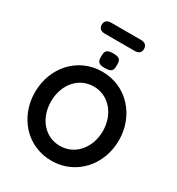

<svg xmlns="http://www.w3.org/2000/svg" viewBox="-238 -1187 1243 1346"><g transform="rotate(30 383.5 -514.0)"><path d="M383 -710C185 -710 44 -549 44 -350C44 -151 185 10 383 10C581 10 723 -151 723 -350C723 -549 581 -710 383 -710ZM383 -110C259 -110 174 -215 174 -350C174 -485 259 -590 383 -590C506 -590 593 -484 593 -350C593 -216 506 -110 383 -110ZM447 -790V-809C447 -847 431 -859 383 -859C341 -859 321 -847 321 -809V-790C321 -753 338 -740 382 -740C428 -740 447 -751 447 -790ZM505 -949C538 -949 555 -965 555 -994C555 -1022 537 -1038 505 -1038H263C231 -1038 213 -1022 213 -994C213 -965 231 -949 263 -949Z"/></g></svg>

Font: Hotpoint
Style: Bold
Weight: 700
Designer: Andrew Paglinawan, Luciano Perondi, Riccardo Olocco
Foundry: CAST Cooperativa Anonima Servizi Tipografici
Version: Version 1.000;PS 2.1;hotconv 16.6.51;makeotf.lib2.5.65220